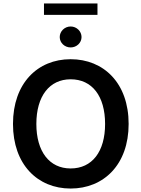

<svg xmlns="http://www.w3.org/2000/svg" viewBox="-20 -1079 817 1109"><path d="M388 10C579 10 723 -128 723 -363C723 -599 579 -737 388 -737C197 -737 55 -598 55 -363C55 -129 197 10 388 10ZM190 -363C190 -524 266 -621 388 -621C512 -621 587 -524 587 -363C587 -203 512 -106 388 -106C265 -106 190 -204 190 -363ZM234 -993H543V-1059H234ZM325 -865C325 -832 353 -805 388 -805C423 -805 451 -832 451 -865C451 -898 423 -926 388 -926C353 -926 325 -898 325 -865Z"/></svg>

Font: Wafeq Semi Bold
Style: Regular
Weight: 600
Designer: Rasmus Andersson & Azza Alameddine
Foundry: Google & TypeTogether
Version: Version 3.000;January 28, 2025;FontCreator 15.0.0.3014 64-bi